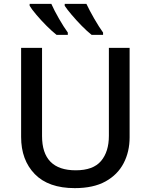

<svg xmlns="http://www.w3.org/2000/svg" viewBox="-20 -961 778 991"><path d="M649 -252Q649 -178 618 -118.5Q587 -59 524.5 -24.5Q462 10 366 10Q230 10 159.5 -62.5Q89 -135 89 -254V-714H197V-259Q197 -82 371 -82Q461 -82 501.5 -130Q542 -178 542 -260V-714H649ZM426 -941Q442 -907 466.5 -864.5Q491 -822 512 -793V-781H453Q430 -799 402 -827.5Q374 -856 349.5 -885Q325 -914 314 -931V-941ZM245 -941Q260 -907 284.5 -864.5Q309 -822 330 -793V-781H272Q249 -799 220.5 -827.5Q192 -856 167.5 -885Q143 -914 133 -931V-941Z"/></svg>

Font: Noto Sans Medium
Style: Regular
Weight: 500
Designer: Monotype Design Team
Foundry: Monotype Imaging Inc.
Version: Version 2.007